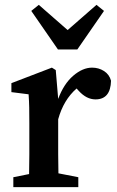

<svg xmlns="http://www.w3.org/2000/svg" viewBox="-20 -772 483 792"><path d="M35 0V-41L100 -54Q101 -91 101 -134.5Q101 -178 101 -210V-263Q101 -304 100.5 -328.5Q100 -353 98 -383L27 -392V-429L194 -493L210 -483L220 -364Q243 -426 282 -459.5Q321 -493 360 -493Q387 -493 409 -479Q431 -465 438 -439Q436 -362 374 -362Q337 -362 305 -397L296 -407Q242 -360 220 -280V-210Q220 -179 220 -136.5Q220 -94 221 -57L303 -41V0ZM140 -752 259 -648 378 -752 409 -727 299 -568H219L109 -727Z"/></svg>

Font: Source Serif 4 Semibold
Style: Regular
Weight: 600
Designer: Frank Grießhammer
Foundry: Adobe
Version: Version 4.005;hotconv 1.1.0;makeotfexe 2.6.0